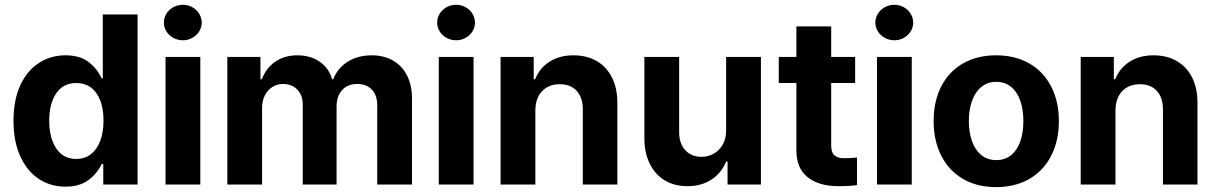

<svg xmlns="http://www.w3.org/2000/svg" viewBox="-20 -767 5053 798"><path d="M36.1 -264.6Q36.1 -352.5 64.9 -413.8Q93.8 -475.1 142.8 -506.1Q191.9 -537.1 252 -537.1Q312 -537.1 348.1 -509.3Q384.3 -481.4 402.3 -441.4H407.2V-707H551.8V0H409.2V-85H402.3Q383.8 -45.4 347.2 -18.3Q310.5 8.8 252 8.8Q190.4 8.8 141.6 -23.2Q92.8 -55.2 64.5 -116.9Q36.1 -178.7 36.1 -264.6ZM410.2 -265.6Q410.2 -337.9 380.4 -379.9Q350.6 -421.9 296.9 -421.9Q243.2 -421.9 213.9 -379.4Q184.6 -336.9 184.6 -265.6Q184.6 -193.4 213.9 -149.9Q243.2 -106.4 296.9 -106.4Q332.5 -106.4 357.9 -126.2Q383.3 -146 396.7 -181.9Q410.2 -217.8 410.2 -265.6Z M668 -530.3H812.5V0H668ZM661.1 -672.9Q661.1 -692.9 671.6 -710Q682.1 -727.1 700.4 -737.1Q718.8 -747.1 740.2 -747.1Q761.2 -747.1 779.3 -737.1Q797.4 -727.1 807.9 -710Q818.4 -692.9 818.4 -672.9Q818.4 -653.3 807.9 -636.5Q797.4 -619.6 779.3 -609.6Q761.2 -599.6 740.2 -599.6Q718.8 -599.6 700.4 -609.6Q682.1 -619.6 671.6 -636.5Q661.1 -653.3 661.1 -672.9Z M924.8 -530.3H1062.5V-437.5H1068.4Q1085.4 -483.9 1124 -510.5Q1162.6 -537.1 1215.8 -537.1Q1270.5 -537.1 1308.8 -510.5Q1347.2 -483.9 1360.4 -437.5H1365.2Q1382.3 -483.4 1424.8 -510.3Q1467.3 -537.1 1525.4 -537.1Q1574.7 -537.1 1612.5 -515.9Q1650.4 -494.6 1671.4 -453.9Q1692.4 -413.1 1692.4 -356.4V0H1547.9V-328.1Q1547.9 -372.1 1525.1 -395Q1502.4 -418 1464.8 -418Q1424.3 -418 1401.6 -392.3Q1378.9 -366.7 1378.9 -324.2V0H1238.3V-332Q1238.3 -371.1 1215.8 -394.5Q1193.4 -418 1156.2 -418Q1131.8 -418 1112.1 -405.5Q1092.3 -393.1 1080.8 -370.6Q1069.3 -348.1 1069.3 -318.4V0H924.8Z M1803.7 -530.3H1948.2V0H1803.7ZM1796.9 -672.9Q1796.9 -692.9 1807.4 -710Q1817.9 -727.1 1836.2 -737.1Q1854.5 -747.1 1876 -747.1Q1897 -747.1 1915 -737.1Q1933.1 -727.1 1943.6 -710Q1954.1 -692.9 1954.1 -672.9Q1954.1 -653.3 1943.6 -636.5Q1933.1 -619.6 1915 -609.6Q1897 -599.6 1876 -599.6Q1854.5 -599.6 1836.2 -609.6Q1817.9 -619.6 1807.4 -636.5Q1796.9 -653.3 1796.9 -672.9Z M2205.1 0H2060.5V-530.3H2198.2V-437.5H2204.1Q2222.7 -484.4 2264.2 -510.7Q2305.7 -537.1 2363.3 -537.1Q2418.5 -537.1 2460 -513.2Q2501.5 -489.3 2523.9 -444.1Q2546.4 -398.9 2545.9 -337.9V0H2402.3V-312.5Q2402.3 -361.3 2377 -389.2Q2351.6 -417 2306.6 -417Q2260.3 -417 2232.7 -387.7Q2205.1 -358.4 2205.1 -306.6Z M2998 -530.3H3142.6V0H3003.9V-95.7H2998Q2979 -48.3 2937.3 -20.8Q2895.5 6.8 2836.9 6.8Q2783.7 6.8 2743.4 -17.1Q2703.1 -41 2680.7 -86.2Q2658.2 -131.3 2658.2 -192.4V-530.3H2802.7V-217.8Q2802.7 -170.9 2827.9 -143.1Q2853 -115.2 2895.5 -115.2Q2922.9 -115.2 2946.3 -128.2Q2969.7 -141.1 2983.9 -166Q2998 -190.9 2998 -225.6Z M3534.2 -421.9H3434.6V-163.1Q3434.6 -133.8 3447.3 -122.1Q3460 -110.4 3484.4 -109.4Q3515.6 -109.4 3542 -112.3V2Q3516.1 6.8 3464.8 6.8Q3383.3 6.8 3336.4 -30.8Q3289.6 -68.4 3290 -142.6V-421.9H3216.8V-530.3H3290V-657.2H3434.6V-530.3H3534.2Z M3625 -530.3H3769.5V0H3625ZM3618.2 -672.9Q3618.2 -692.9 3628.7 -710Q3639.2 -727.1 3657.5 -737.1Q3675.8 -747.1 3697.3 -747.1Q3718.3 -747.1 3736.3 -737.1Q3754.4 -727.1 3764.9 -710Q3775.4 -692.9 3775.4 -672.9Q3775.4 -653.3 3764.9 -636.5Q3754.4 -619.6 3736.3 -609.6Q3718.3 -599.6 3697.3 -599.6Q3675.8 -599.6 3657.5 -609.6Q3639.2 -619.6 3628.7 -636.5Q3618.2 -653.3 3618.2 -672.9Z M3860.4 -263.7Q3860.4 -345.2 3891.8 -407.2Q3923.3 -469.2 3982.2 -503.2Q4041 -537.1 4120.1 -537.1Q4199.2 -537.1 4258.3 -503.2Q4317.4 -469.2 4349.1 -407.2Q4380.9 -345.2 4380.9 -263.7Q4380.9 -182.1 4349.1 -119.9Q4317.4 -57.6 4258.3 -23.4Q4199.2 10.7 4120.1 10.7Q4041 10.7 3982.4 -23.4Q3923.8 -57.6 3892.1 -119.9Q3860.4 -182.1 3860.4 -263.7ZM4233.4 -263.7Q4233.4 -311 4220.7 -347.9Q4208 -384.8 4182.6 -405.8Q4157.2 -426.8 4121.1 -426.8Q4084.5 -426.8 4058.8 -405.8Q4033.2 -384.8 4020 -347.9Q4006.8 -311 4006.8 -263.7Q4006.8 -216.8 4020 -179.9Q4033.2 -143.1 4058.8 -122.3Q4084.5 -101.6 4121.1 -101.6Q4157.2 -101.6 4182.6 -122.3Q4208 -143.1 4220.7 -179.7Q4233.4 -216.3 4233.4 -263.7Z M4616.2 0H4471.7V-530.3H4609.4V-437.5H4615.2Q4633.8 -484.4 4675.3 -510.7Q4716.8 -537.1 4774.4 -537.1Q4829.6 -537.1 4871.1 -513.2Q4912.6 -489.3 4935.1 -444.1Q4957.5 -398.9 4957 -337.9V0H4813.5V-312.5Q4813.5 -361.3 4788.1 -389.2Q4762.7 -417 4717.8 -417Q4671.4 -417 4643.8 -387.7Q4616.2 -358.4 4616.2 -306.6Z"/></svg>

Font: Pretendard JP
Style: Bold
Weight: 700
Designer: Base glyphs from Inter by Rasmus Andersson; Hangeul glyphs from Noto Sans CJK(Source Han Sans) by Jang Soo-young and Kan
Foundry: Kil Hyung-jin
Version: Version 1.309